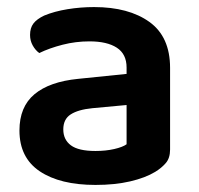

<svg xmlns="http://www.w3.org/2000/svg" viewBox="-20 -508 562 543"><path d="M250 -81Q279 -81 303 -86.5Q327 -92 338 -100V-211L241 -202Q201 -198 180 -184.5Q159 -171 159 -142Q159 -113 180.5 -97Q202 -81 250 -81ZM246 -488Q344 -488 402.5 -446Q461 -404 461 -316V-85Q461 -61 449 -47Q437 -33 419 -22Q391 -5 348 5Q305 15 250 15Q150 15 92.5 -23.5Q35 -62 35 -139Q35 -206 77.5 -241.5Q120 -277 201 -285L338 -299V-317Q338 -355 310.5 -373Q283 -391 233 -391Q194 -391 157 -381.5Q120 -372 91 -358Q80 -366 72.5 -379.5Q65 -393 65 -409Q65 -429 74.5 -441.5Q84 -454 105 -464Q134 -476 171 -482Q208 -488 246 -488Z"/></svg>

Font: Baloo Tammudu 2 SemiBold
Style: Regular
Weight: 600
Designer: Maithili Shingre, Omkar Shende and Ek Type
Foundry: Ek Type
Version: Version 1.640;hotconv 1.0.111;makeotfexe 2.5.65597; ttfautoh